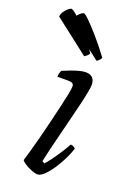

<svg xmlns="http://www.w3.org/2000/svg" viewBox="-169 -798 591 853"><g transform="rotate(20 127.0 -371.5)"><path d="M124 0Q112 0 94.5 -7Q77 -14 62.5 -23.5Q48 -33 45 -39Q50 -54 58.5 -84.5Q67 -115 77.5 -154.5Q88 -194 98 -236Q108 -278 117 -316Q126 -354 131.5 -381.5Q137 -409 137 -419Q137 -430 130.5 -434Q124 -438 112 -438H59Q59 -446 61.5 -455Q64 -464 66 -468Q82 -475 101.5 -482.5Q121 -490 139.5 -495Q158 -500 171 -500Q193 -500 204 -488.5Q215 -477 215 -456Q215 -446 210.5 -421Q206 -396 197 -359Q188 -322 176.5 -275.5Q165 -229 151.5 -175.5Q138 -122 125 -63L136 -56Q146 -66 161 -86.5Q176 -107 192 -131.5Q208 -156 218 -175Q226 -175 232 -171.5Q238 -168 241 -164Q235 -143 221.5 -115Q208 -87 190.5 -60.5Q173 -34 155.5 -17Q138 0 124 0ZM140 -564 -25 -692Q-24 -705 -16 -716.5Q-8 -728 1.5 -735.5Q11 -743 15 -743Q22 -743 44.5 -723.5Q67 -704 98 -668.5Q129 -633 161 -585Q159 -579 152 -573Q145 -567 140 -564ZM198 -564 33 -692Q35 -704 42 -715.5Q49 -727 58.5 -735Q68 -743 74 -743Q80 -743 100.5 -723Q121 -703 152 -667.5Q183 -632 218 -585Q217 -582 211.5 -575Q206 -568 198 -564Z"/></g></svg>

Font: Texturina Medium 12pt ExtraLight
Style: Italic
Weight: 250
Italic angle: -11°
Version: Version 1.002